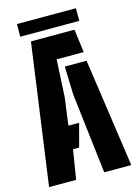

<svg xmlns="http://www.w3.org/2000/svg" viewBox="-134 -984 756 1056"><g transform="rotate(-15 244.0 -456.0)"><path d="M10 0 121 -800H369L386 -668H232L221 -456L200 -299H261L226 -167H191L164 0ZM324 0 270 -457 265 -618H389L478 0ZM71 -912H407V-840H71Z"/></g></svg>

Font: Big Shoulders Stencil Display Thin Black
Style: Regular
Weight: 900
Version: Version 2.001